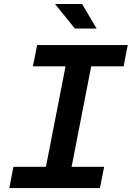

<svg xmlns="http://www.w3.org/2000/svg" viewBox="-20 -960 672 980"><path d="M27.5 0H490L511.5 -108.5H345.5L445.5 -621.5H611L632 -730H169.5L148 -621.5H314.5L214.5 -108.5H48.5ZM473 -814.5 399 -939.5H261L362 -814.5Z"/></svg>

Font: Monaspace Neon SemiBold
Style: Italic
Weight: 600
Italic angle: -11°
Designer: Riley Cran & the Lettermatic Team
Foundry: Lettermatic
Version: Version 1.200 (Monaspace Neon)